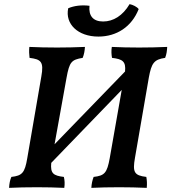

<svg xmlns="http://www.w3.org/2000/svg" viewBox="-20 -906 829 929"><path d="M456 -729C544 -729 617 -776 651 -862C643 -873 623 -883 607 -886C574 -830 528 -802 479 -802C430 -802 408 -830 413 -878C374 -883 338 -878 310 -866C294 -790 357 -729 456 -729ZM653 -676C605 -676 561 -677 521 -679C518 -660 519 -642 522 -626C573 -620 590 -609 585 -560L244 -208L302 -530C316 -607 326 -617 380 -626C387 -643 390 -661 391 -679C346 -677 301 -676 256 -676C207 -676 163 -677 122 -679C120 -660 121 -642 123 -626C178 -619 193 -608 180 -536L112 -141C100 -69 87 -56 35 -50C28 -34 25 -17 24 3C61 1 111 0 160 0C205 0 247 1 291 3C294 -16 293 -34 289 -50C238 -56 223 -67 228 -118L569 -471L511 -141C498 -69 486 -56 433 -50C427 -34 423 -17 422 3C459 1 509 0 557 0C603 0 645 1 690 3C692 -16 691 -34 688 -50C629 -57 621 -73 633 -142L700 -530C713 -601 725 -618 779 -626C786 -643 788 -661 789 -679C744 -677 699 -676 653 -676Z"/></svg>

Font: Vollkorn Semibold
Style: Italic
Weight: 600
Italic angle: -11°
Designer: Friedrich Althausen
Foundry: Friedrich Althausen
Version: Version 4.015;PS 004.015;hotconv 1.0.88;makeotf.lib2.5.64775